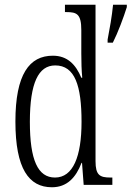

<svg xmlns="http://www.w3.org/2000/svg" viewBox="-20 -780 555 810"><path d="M199 10C262 10 300 -30 324 -93H326L333 0H454V-31H446C401 -31 383 -41 383 -100V-760H254V-729H260C304 -729 323 -721 323 -653V-554C323 -518 324 -483 327 -452H323C300 -507 265 -545 203 -545C104 -545 45 -467 45 -267C45 -68 102 10 199 10ZM434 -613V-600H456C477 -641 502 -708 515 -750V-760H457C452 -710 443 -660 434 -613ZM212 -31C140 -31 106 -104 106 -266C106 -430 142 -504 213 -504C296 -504 324 -419 324 -266C324 -119 288 -31 212 -31Z"/></svg>

Font: Noto Serif Armenian ExtraCondensed Light
Style: Regular
Weight: 300
Width: 2
Designer: Monotype Design Team
Foundry: Monotype Imaging Inc.
Version: Version 2.008